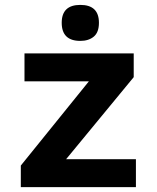

<svg xmlns="http://www.w3.org/2000/svg" viewBox="-20 -764 640 784"><path d="M384 -671Q384 -744 308 -744Q232 -744 232 -671Q232 -597 308 -597Q342 -597 363 -614.5Q384 -632 384 -671ZM535 0V-114H250L526 -449V-546H80V-432H343L65 -88V0Z"/></svg>

Font: Noto Sans Mono UI
Style: Bold
Weight: 700
Designer: Monotype Design team
Foundry: Monotype Imaging Inc.
Version: 1.000